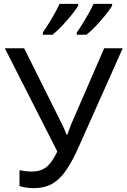

<svg xmlns="http://www.w3.org/2000/svg" viewBox="-20 -964 656 995"><path d="M154 11Q114 11 81 0V-82Q97 -79 111.5 -77Q126 -75 146 -75Q190 -75 219.5 -97.5Q249 -120 277 -179L5 -714H105L301 -321Q306 -311 313 -295.5Q320 -280 325 -266H329Q333 -277 338.5 -292.5Q344 -308 348 -318L520 -714H616L388 -203Q356 -131 324 -83.5Q292 -36 252 -12.5Q212 11 154 11ZM561 -934Q551 -917 528 -888Q505 -859 478 -830.5Q451 -802 428 -784H378V-796Q392 -815 408 -841Q424 -867 439.5 -894.5Q455 -922 465 -944H561ZM385 -934Q375 -917 352 -888Q329 -859 302 -830.5Q275 -802 252 -784H202V-796Q223 -825 248 -867.5Q273 -910 289 -944H385Z"/></svg>

Font: Noto Sans Historical
Style: Regular
Weight: 400
Designer: Monotype Design Team
Foundry: Monotype Imaging Inc.
Version: Version 2.013; ttfautohint (v1.8.4.7-5d5b)